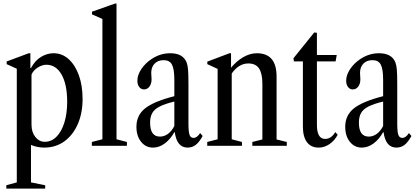

<svg xmlns="http://www.w3.org/2000/svg" viewBox="-20 -842 2398 1109"><path d="M16.5 247.5V228L77 211.5V-445L18.5 -471.5V-487L146 -534.5H155.5V-449H159Q183 -493.5 218 -514Q253 -534.5 289 -534.5Q339 -534.5 376.8 -500.2Q414.5 -466 435.8 -406.5Q457 -347 457 -270.5Q457 -188 429 -124.5Q401 -61 351.2 -25.2Q301.5 10.5 235 10.5Q195.5 10.5 159 -5V211.5L241 228V247.5ZM238.5 -23Q277.5 -23 306.5 -52.5Q335.5 -82 351.8 -134.2Q368 -186.5 368 -254.5Q368 -354 335.8 -411Q303.5 -468 248 -468Q223.5 -468 197.8 -451.8Q172 -435.5 162 -411V-121.5Q162 -78.5 184.2 -50.8Q206.5 -23 238.5 -23Z M510.5 0V-22L571.5 -37.5V-732.5L511.5 -759V-774.5L644.5 -821.5H653V-37.5L713 -22V0Z M864 10.5Q821.5 10.5 794.8 -23Q768 -56.5 768 -110Q768 -176 818 -216Q868 -256 987 -286.5V-380Q987 -443.5 973.2 -469Q959.5 -494.5 925.5 -494.5Q892.5 -494.5 873 -474.5Q853.5 -454.5 853.5 -420.5Q853.5 -411 854.5 -401.8Q855.5 -392.5 855.5 -384Q855.5 -358.5 843.2 -342Q831 -325.5 812 -325.5Q795 -325.5 784.2 -339.5Q773.5 -353.5 773.5 -376Q773.5 -408.5 796.2 -442.8Q819 -477 856 -501.5Q906 -534.5 963.5 -534.5Q1036 -534.5 1057.5 -482.5Q1064 -465.5 1066.2 -439.5Q1068.5 -413.5 1068.5 -352.5V-129Q1068.5 -80.5 1074.8 -63Q1081 -45.5 1098 -45.5Q1118 -45.5 1136 -73.5L1150.5 -56.5Q1131 -21 1110.8 -5.2Q1090.5 10.5 1063.5 10.5Q1001.5 10.5 989.5 -78.5H987Q964 -37.5 931.8 -13.5Q899.5 10.5 864 10.5ZM904 -53Q929 -53 950.8 -69.2Q972.5 -85.5 987 -114.5V-255.5Q933.5 -242.5 902.8 -227Q872 -211.5 859.5 -189.2Q847 -167 847 -133.5Q847 -53 904 -53Z M1177 0V-22L1237 -37.5V-444L1177.5 -471.5V-486L1305.5 -534.5H1314.5V-451Q1347.5 -490.5 1386.2 -512.5Q1425 -534.5 1463.5 -534.5Q1577.5 -534.5 1577.5 -400V-36.5L1636.5 -22V0H1437.5V-22L1495.5 -36.5V-357.5Q1495.5 -417 1476.5 -446.2Q1457.5 -475.5 1414.5 -475.5Q1359 -475.5 1318.5 -417.5V-37.5L1377.5 -22V0Z M1820.5 10.5Q1776 10.5 1752.8 -21Q1729.5 -52.5 1729.5 -111.5V-487.5H1677.5L1675 -505.5L1795 -654.5L1810.5 -652.5V-524.5H1925L1918.5 -487.5H1810.5V-121.5Q1810.5 -39.5 1858 -39.5Q1893 -39.5 1916.5 -79L1930.5 -63.5Q1912.5 -29.5 1883 -9.5Q1853.5 10.5 1820.5 10.5Z M2070 10.5Q2027.5 10.5 2000.8 -23Q1974 -56.5 1974 -110Q1974 -176 2024 -216Q2074 -256 2193 -286.5V-380Q2193 -443.5 2179.2 -469Q2165.5 -494.5 2131.5 -494.5Q2098.5 -494.5 2079 -474.5Q2059.5 -454.5 2059.5 -420.5Q2059.5 -411 2060.5 -401.8Q2061.5 -392.5 2061.5 -384Q2061.5 -358.5 2049.2 -342Q2037 -325.5 2018 -325.5Q2001 -325.5 1990.2 -339.5Q1979.5 -353.5 1979.5 -376Q1979.5 -408.5 2002.2 -442.8Q2025 -477 2062 -501.5Q2112 -534.5 2169.5 -534.5Q2242 -534.5 2263.5 -482.5Q2270 -465.5 2272.2 -439.5Q2274.5 -413.5 2274.5 -352.5V-129Q2274.5 -80.5 2280.8 -63Q2287 -45.5 2304 -45.5Q2324 -45.5 2342 -73.5L2356.5 -56.5Q2337 -21 2316.8 -5.2Q2296.5 10.5 2269.5 10.5Q2207.5 10.5 2195.5 -78.5H2193Q2170 -37.5 2137.8 -13.5Q2105.5 10.5 2070 10.5ZM2110 -53Q2135 -53 2156.8 -69.2Q2178.5 -85.5 2193 -114.5V-255.5Q2139.5 -242.5 2108.8 -227Q2078 -211.5 2065.5 -189.2Q2053 -167 2053 -133.5Q2053 -53 2110 -53Z"/></svg>

Font: Libre Caslon Condensed
Style: Regular
Weight: 400
Designer: Pablo Impallari, Rodrigo Fuenzalida, Katja Schimmel, Ertekin Erdin
Foundry: Pablo Impallari, Rodrigo Fuenzalida
Version: Version 2.000; ttfautohint (v1.8.4.7-5d5b);gftools[0.9.33]